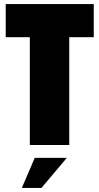

<svg xmlns="http://www.w3.org/2000/svg" viewBox="-20 -710 487 940"><path d="M126 -528H8V-690H439V-528H319V0H126ZM150 63H307L183 210H87Z"/></svg>

Font: Decalotype Black
Style: Regular
Weight: 900
Designer: Alfredo Marco Pradil
Foundry: Alfredo Marco Pradil
Version: Version 1.0